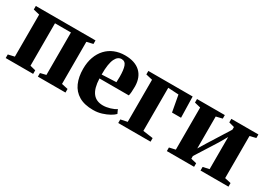

<svg xmlns="http://www.w3.org/2000/svg" viewBox="-13 -1099 2299 1669"><g transform="rotate(30 1137.0 -264.5)"><path d="M19 0V-36L82 -50.5V-472.5L19.5 -487.5V-523H618.5V-487.5L555.5 -472.5V-50L619 -36V0H342V-36L399 -50V-476H239V-50L294.5 -36V0Z M902 11.5Q813.5 11.5 757.5 -21.8Q701.5 -55 675 -115.2Q648.5 -175.5 648.5 -256Q648.5 -322.5 667.5 -374.8Q686.5 -427 721 -464Q755.5 -501 803 -520.2Q850.5 -539.5 907.5 -539.5Q1006.5 -539.5 1060.5 -490Q1114.5 -440.5 1116 -348.5Q1116 -315 1114 -291.5Q1112 -268 1108 -254H813.5Q815.5 -205 825.2 -169.5Q835 -134 852.8 -111Q870.5 -88 896.2 -76.8Q922 -65.5 955.5 -65.5Q988.5 -65.5 1026 -76.5Q1063.5 -87.5 1085 -103.5L1103 -64.5Q1088.5 -48.5 1057.8 -31Q1027 -13.5 986.5 -1Q946 11.5 902 11.5ZM813 -293 957.5 -299.5Q958 -314 958.2 -327Q958.5 -340 959 -354.5Q959 -423 946 -459.8Q933 -496.5 896.5 -496.5Q879 -496.5 863.8 -486Q848.5 -475.5 836.8 -451.8Q825 -428 818.8 -389Q812.5 -350 813 -293Z M1148.5 0V-36L1215 -50V-472.5L1149 -488V-523H1593.5L1598.5 -312.5H1508L1478 -476.5L1372 -482.5V-50L1473 -36V0Z M1636.5 0V-36L1698 -50V-472.5L1637.5 -487.5V-523H1916.5V-487.5L1854 -472.5V-152L1900.5 -228.5L2037 -446V-472.5L1982 -487.5V-523H2253.5V-487.5L2193 -472.5V-50L2255 -36V0H1974.5V-36L2037 -50V-372.5L1990.5 -292L1854 -76V-49L1910 -36V0Z"/></g></svg>

Font: Merriweather 96pt ExtraBold
Style: Regular
Weight: 800
Version: Version 2.100